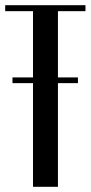

<svg xmlns="http://www.w3.org/2000/svg" viewBox="-23 -719 349 739"><path d="M306 -676H200V-421H277V-399H200V0H104V-399H25V-421H104V-676H-3V-699H306Z"/></svg>

Font: Moniqa Narrow Heading
Style: Bold
Weight: 700
Width: 4
Designer: Rajesh Rajput
Foundry: Rajesh Rajput
Version: Version 1.000